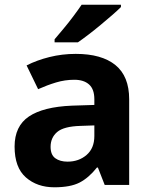

<svg xmlns="http://www.w3.org/2000/svg" viewBox="-20 -786 644 816"><path d="M302 -557Q412 -557 470.5 -509.5Q529 -462 529 -364V0H425L396 -74H392Q357 -30 318 -10Q279 10 211 10Q138 10 90 -32Q42 -74 42 -163Q42 -250 103 -291Q164 -332 286 -337L381 -340V-364Q381 -407 358.5 -427Q336 -447 296 -447Q256 -447 218 -435.5Q180 -424 142 -407L93 -508Q136 -530 190 -543.5Q244 -557 302 -557ZM381 -253 323 -251Q251 -249 223 -225Q195 -201 195 -162Q195 -128 215 -113.5Q235 -99 267 -99Q315 -99 348 -127.5Q381 -156 381 -208ZM494 -766V-756Q480 -742 457 -722Q434 -702 407.5 -680Q381 -658 355.5 -638.5Q330 -619 311 -606H212V-619Q228 -638 249.5 -663.5Q271 -689 291.5 -716.5Q312 -744 327 -766Z"/></svg>

Font: Noto Sans
Style: Bold
Weight: 700
Designer: Monotype Design Team
Foundry: Monotype Imaging Inc.
Version: Version 2.000;GOOG;noto-source:20170915:90ef993387c0; ttfaut